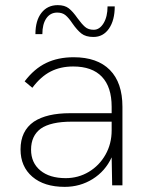

<svg xmlns="http://www.w3.org/2000/svg" viewBox="-20 -722 575 748"><path d="M415 -109Q390 -55 341 -24.5Q292 6 232 6Q152 6 106 -33.5Q60 -73 60 -140Q60 -212 112 -248Q162 -281 253 -281H415V-306Q415 -383 377 -423Q339 -463 265 -463Q216 -463 177.5 -443.5Q139 -424 106 -380L76 -405Q113 -454 159.5 -476.5Q206 -499 267 -499Q359 -499 408 -449.5Q457 -400 457 -306V0H417ZM236 -28Q285 -28 326 -52.5Q367 -77 391 -119.5Q415 -162 415 -214V-248H259Q178 -248 139 -221Q101 -193 101 -139Q101 -88 137 -58Q173 -28 236 -28ZM262 -631Q248 -652 235.5 -662.5Q223 -673 203 -673Q176 -673 160.5 -650.5Q145 -628 145 -589H118Q118 -642 141.5 -672Q165 -702 205 -702Q232 -702 248 -689.5Q264 -677 282 -651Q298 -629 311 -617.5Q324 -606 345 -606Q368 -606 383.5 -631.5Q399 -657 399 -697H427Q427 -643 404.5 -610.5Q382 -578 344 -578Q314 -578 297 -591.5Q280 -605 262 -631Z"/></svg>

Font: Hanken Grotesk ExtraLight
Style: Regular
Weight: 200
Designer: Alfredo Marco Pradil
Foundry: Hanken Design Co.
Version: Version 3.014